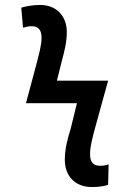

<svg xmlns="http://www.w3.org/2000/svg" viewBox="-20 -744 511 776"><path d="M352 12C380 12 403 8 417 3L419 -80C409 -76 397 -74 385 -74C360 -74 344 -86 344 -120C344 -154 354 -187 364 -226L417 -418H210L230 -498C239 -532 250 -571 250 -614C250 -676 212 -724 141 -724C112 -724 82 -718 66 -713L73 -632C83 -635 95 -638 108 -638C132 -638 148 -626 148 -592C148 -559 136 -520 127 -484L85 -327H291L266 -225C253 -183 242 -143 242 -98C242 -35 281 12 352 12Z"/></svg>

Font: Noto Sans UI Condensed Medium
Style: Italic
Weight: 500
Width: 3
Italic angle: -12°
Designer: Monotype Design Team
Foundry: Monotype Imaging Inc.
Version: Version 1.901